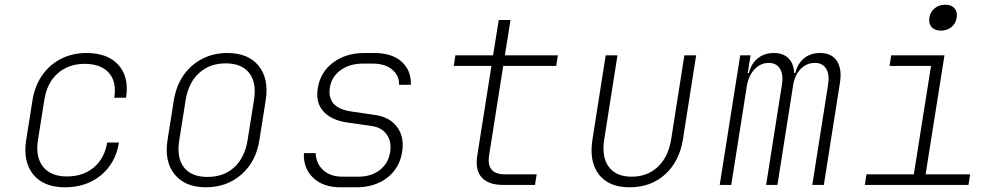

<svg xmlns="http://www.w3.org/2000/svg" viewBox="-20 -785 4240 815"><path d="M256 10Q165 10 121 -44.5Q77 -99 91 -190L118 -360Q128 -421 159 -465.5Q190 -510 238.5 -535Q287 -560 347 -560Q438 -560 483.5 -508.5Q529 -457 515 -370H465Q476 -438 442 -476Q408 -514 339 -514Q271 -514 225 -473.5Q179 -433 168 -360L141 -190Q130 -118 163 -77Q196 -36 264 -36Q333 -36 378.5 -74.5Q424 -113 435 -180H485Q471 -93 409 -41.5Q347 10 256 10Z M854 10Q766 10 721.5 -44.5Q677 -99 691 -190L718 -360Q728 -421 759 -465.5Q790 -510 838 -535Q886 -560 945 -560Q1034 -560 1078 -505.5Q1122 -451 1108 -360L1081 -190Q1067 -99 1005 -44.5Q943 10 854 10ZM861 -34Q930 -34 974.5 -75Q1019 -116 1031 -190L1058 -360Q1070 -434 1038 -475Q1006 -516 938 -516Q870 -516 825 -475Q780 -434 768 -360L741 -190Q729 -116 760.5 -75Q792 -34 861 -34Z M1426 10Q1351 10 1309 -30.5Q1267 -71 1270 -135H1320Q1321 -92 1351.5 -63.5Q1382 -35 1434 -35H1501Q1556 -35 1592.5 -63.5Q1629 -92 1636 -140Q1643 -183 1622 -213.5Q1601 -244 1558 -250L1454 -265Q1386 -275 1352.5 -312.5Q1319 -350 1329 -411Q1340 -479 1394 -519.5Q1448 -560 1527 -560H1569Q1644 -560 1685 -523Q1726 -486 1724 -425H1674Q1675 -464 1645 -489.5Q1615 -515 1562 -515H1520Q1464 -515 1425.5 -487Q1387 -459 1380 -412Q1368 -327 1470 -312L1572 -297Q1635 -288 1666 -245.5Q1697 -203 1687 -140Q1676 -71 1623.5 -30.5Q1571 10 1493 10Z M2116 0Q2053 0 2024.5 -32Q1996 -64 2006 -125L2066 -505H1906L1913 -550H2073L2097 -700H2147L2123 -550H2348L2341 -505H2116L2056 -125Q2044 -45 2123 -45H2258L2251 0Z M2653 10Q2564 10 2522 -44.5Q2480 -99 2495 -194L2551 -550H2601L2545 -194Q2533 -119 2564 -77Q2595 -35 2661 -35Q2728 -35 2772.5 -77Q2817 -119 2829 -194L2885 -550H2935L2879 -194Q2864 -100 2803.5 -45Q2743 10 2653 10Z M3035 0 3122 -550H3166L3154 -475H3159Q3168 -514 3196 -537Q3224 -560 3265 -560Q3304 -560 3326.5 -538Q3349 -516 3351 -475H3356Q3365 -514 3392.5 -537Q3420 -560 3461 -560Q3511 -560 3533 -525.5Q3555 -491 3545 -431L3477 0H3428L3495 -425Q3502 -468 3487 -493Q3472 -518 3439 -518Q3404 -518 3379 -492.5Q3354 -467 3347 -425L3280 0H3232L3299 -425Q3306 -468 3291 -493Q3276 -518 3243 -518Q3210 -518 3185 -493Q3160 -468 3151 -425L3084 0Z M3651 0 3658 -45H3859L3932 -505H3756L3763 -550H3989L3909 -45H4098L4091 0ZM3974 -655Q3948 -655 3934.5 -670Q3921 -685 3925 -710Q3929 -735 3947.5 -750Q3966 -765 3992 -765Q4018 -765 4031.5 -750Q4045 -735 4041 -710Q4037 -685 4018.5 -670Q4000 -655 3974 -655Z"/></svg>

Font: NKDuy Mono Thin
Style: Italic
Weight: 100
Italic angle: -9°
Monospace: yes
Designer: NKDuy
Foundry: NKDuy
Version: Version 2.251; ttfautohint (v1.8.4.7-5d5b)